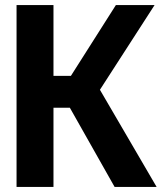

<svg xmlns="http://www.w3.org/2000/svg" viewBox="-20 -734 640 754"><path d="M430 0 226 -361V-385L435 -714H587L365 -370L368 -389L595 0ZM45 0V-714H190V0ZM140 -311V-436H308V-311Z"/></svg>

Font: Noto Sans Mono
Style: Bold
Weight: 700
Designer: Monotype Design Team
Foundry: Monotype Imaging Inc.
Version: Version 2.014